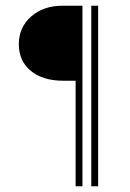

<svg xmlns="http://www.w3.org/2000/svg" viewBox="-20 -653 454 673"><path d="M324 0H300V-633H324ZM245 0V-370H202Q130 -370 88 -404.5Q46 -439 46 -498Q46 -557 89 -595Q132 -633 200 -633H269V0Z"/></svg>

Font: Tajawal Light
Style: Regular
Weight: 300
Designer: Boutros Fonts
Foundry: Created by Boutros International 2017
Version: Version 1.700